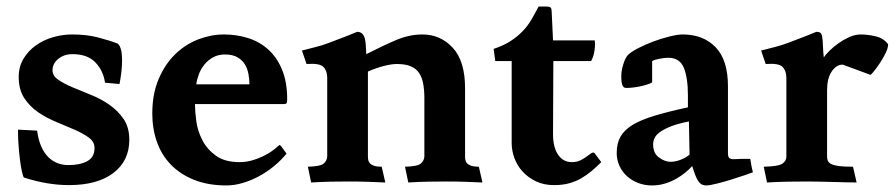

<svg xmlns="http://www.w3.org/2000/svg" viewBox="-20 -553 2729 585"><path d="M93 -155Q97 -126 106 -106Q115 -86 128 -73.5Q141 -61 156.5 -55.5Q172 -50 188 -50Q224 -50 246 -62Q268 -74 268 -102Q268 -121 251 -133.5Q234 -146 208 -157.5Q182 -169 152.5 -181Q123 -193 97 -210.5Q71 -228 54 -254Q37 -280 37 -318Q37 -350 51.5 -374Q66 -398 89 -414.5Q112 -431 141 -439.5Q170 -448 200 -448Q244 -448 278.5 -439Q313 -430 339 -420Q352 -408 352 -370Q352 -351 349.5 -331Q347 -311 344 -297L300 -301Q295 -337 271 -362.5Q247 -388 201 -388Q175 -388 157.5 -373.5Q140 -359 140 -339Q140 -322 157.5 -310Q175 -298 201 -287Q227 -276 257 -264Q287 -252 313 -234Q339 -216 356.5 -190.5Q374 -165 374 -127Q374 -63 325.5 -26Q277 11 190 11Q125 11 53 -12Q50 -15 46.5 -31.5Q43 -48 40.5 -69Q38 -90 36.5 -111Q35 -132 35 -143V-158Z M574 -236Q574 -215 578 -184.5Q582 -154 596.5 -126Q611 -98 638 -78.5Q665 -59 710 -59Q729 -59 747 -64Q765 -69 780.5 -76.5Q796 -84 807.5 -92Q819 -100 825 -106Q828 -109 830.5 -110.5Q833 -112 837 -107L853 -85Q836 -64 814.5 -46.5Q793 -29 769 -16Q745 -3 719.5 4.5Q694 12 670 12Q614 12 571.5 -5Q529 -22 500.5 -51.5Q472 -81 458 -121Q444 -161 444 -207Q444 -267 463.5 -312.5Q483 -358 514 -388Q545 -418 584 -433Q623 -448 662 -448Q701 -448 736 -437Q771 -426 797.5 -402Q824 -378 839.5 -340.5Q855 -303 855 -251Q855 -241 853 -238.5Q851 -236 846 -236ZM740 -296Q740 -311 737 -327.5Q734 -344 726 -357Q718 -370 703.5 -378.5Q689 -387 665 -387Q645 -387 629.5 -378.5Q614 -370 603 -356.5Q592 -343 586 -327Q580 -311 578 -296Z M900 -399Q919 -404 941 -409.5Q963 -415 981 -422Q991 -426 1016.5 -435.5Q1042 -445 1068 -456Q1078 -456 1083.5 -450.5Q1089 -445 1091.5 -436Q1094 -427 1094.5 -414.5Q1095 -402 1096 -388Q1147 -414 1187 -431Q1227 -448 1267 -448Q1322 -448 1359.5 -407.5Q1397 -367 1397 -284V-76Q1397 -71 1398 -65.5Q1399 -60 1403 -55.5Q1407 -51 1415.5 -48Q1424 -45 1439 -45L1450 3Q1424 2 1399 1Q1374 0 1341 0Q1313 0 1285.5 0.5Q1258 1 1224 3L1214 -45Q1252 -46 1262 -54.5Q1272 -63 1273 -76V-254Q1273 -278 1269.5 -297.5Q1266 -317 1257 -330.5Q1248 -344 1231.5 -351Q1215 -358 1189 -358Q1173 -358 1149.5 -352Q1126 -346 1101 -335V-76Q1101 -71 1102 -65.5Q1103 -60 1107 -55.5Q1111 -51 1119.5 -48Q1128 -45 1143 -45L1154 3Q1128 2 1103 1Q1078 0 1045 0Q1017 0 989.5 0.5Q962 1 928 3L918 -45Q956 -46 966 -54.5Q976 -63 977 -76V-316Q977 -337 965.5 -349Q954 -361 914 -358Z M1665 -145Q1665 -104 1680.5 -81.5Q1696 -59 1722 -59Q1737 -59 1748.5 -64.5Q1760 -70 1780 -85Q1788 -91 1792 -86L1812 -59Q1797 -44 1782 -31.5Q1767 -19 1750.5 -9.5Q1734 0 1714 5.5Q1694 11 1668 11Q1637 11 1613 -0.5Q1589 -12 1572.5 -30Q1556 -48 1547.5 -71Q1539 -94 1539 -117V-367H1489L1484 -404Q1514 -414 1535 -427.5Q1556 -441 1572 -457.5Q1588 -474 1599 -493Q1610 -512 1621 -533H1645Q1656 -533 1658.5 -529Q1661 -525 1661 -515L1665 -430H1792Q1794 -419 1791.5 -400Q1789 -381 1781 -367H1666Z M2079 -183Q2044 -176 2023 -167.5Q2002 -159 1990 -150Q1978 -141 1974 -131.5Q1970 -122 1970 -113Q1970 -86 1988 -73Q2006 -60 2023 -60Q2038 -60 2054.5 -66.5Q2071 -73 2081 -82ZM2214 -68Q2222 -68 2230 -68.5Q2238 -69 2241 -69H2266Q2268 -58 2269 -51Q2270 -44 2274 -28Q2269 -26 2250 -19.5Q2231 -13 2208.5 -6Q2186 1 2164 6.5Q2142 12 2132 12Q2121 12 2114.5 6.5Q2108 1 2103.5 -8Q2099 -17 2095.5 -27.5Q2092 -38 2089 -47Q2081 -38 2069 -28Q2057 -18 2041.5 -9Q2026 0 2007 6Q1988 12 1966 12Q1944 12 1924.5 4.5Q1905 -3 1890.5 -16Q1876 -29 1867.5 -47.5Q1859 -66 1859 -87Q1859 -116 1870.5 -136.5Q1882 -157 1907.5 -172.5Q1933 -188 1974.5 -200.5Q2016 -213 2076 -226V-262Q2076 -316 2063.5 -346.5Q2051 -377 2016 -377Q2005 -377 1989.5 -374Q1974 -371 1967 -367V-303Q1967 -301 1959 -298Q1951 -295 1939.5 -292Q1928 -289 1914 -287Q1900 -285 1888 -285Q1880 -285 1876.5 -293Q1873 -301 1873 -321Q1873 -338 1879 -357Q1885 -376 1892 -384Q1901 -394 1923 -405.5Q1945 -417 1970.5 -426.5Q1996 -436 2020.5 -442Q2045 -448 2060 -448Q2123 -448 2160.5 -409Q2198 -370 2198 -290V-87Q2198 -73 2203.5 -70.5Q2209 -68 2214 -68Z M2490 -378Q2495 -386 2507 -398Q2519 -410 2534.5 -421Q2550 -432 2567.5 -440Q2585 -448 2603 -448Q2623 -448 2647.5 -442.5Q2672 -437 2686 -418Q2686 -407 2678.5 -391.5Q2671 -376 2661 -361Q2651 -346 2642.5 -335.5Q2634 -325 2632 -325L2548 -356H2544Q2526 -354 2513 -333.5Q2500 -313 2500 -278V-76Q2500 -69 2502.5 -63Q2505 -57 2513 -53Q2521 -49 2536.5 -47Q2552 -45 2579 -45L2590 3Q2577 3 2558.5 2.5Q2540 2 2520 1.5Q2500 1 2479.5 0.5Q2459 0 2443 0Q2415 0 2383 0.5Q2351 1 2317 3L2307 -45Q2352 -46 2364 -54.5Q2376 -63 2376 -76V-316Q2376 -337 2364.5 -349Q2353 -361 2313 -358L2299 -399Q2318 -404 2340 -409.5Q2362 -415 2380 -422Q2390 -426 2415.5 -435.5Q2441 -445 2467 -456Q2475 -456 2479 -453.5Q2483 -451 2485 -442Q2487 -429 2487.5 -412.5Q2488 -396 2490 -378Z"/></svg>

Font: Lusitana
Style: Bold
Weight: 700
Designer: Ana Paula Megda
Foundry: Ana Paula Megda
Version: Version 1.000; ttfautohint (v1.1) -l 8 -r 50 -G 200 -x 14 -D